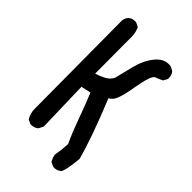

<svg xmlns="http://www.w3.org/2000/svg" viewBox="-254 -834 1008 1008"><g transform="rotate(45 250.0 -330.5)"><path d="M163.1 -681.6V-631.8Q163.1 -566.4 164.1 -410.2Q188.5 -417 216.8 -431.6Q248 -449.2 254.9 -474.6L278.3 -569.3Q294.9 -636.7 330.1 -679.7Q362.3 -718.8 401.4 -718.8Q415 -718.8 418.9 -716.8L440.4 -706.1Q454.1 -690.4 454.1 -668.9Q454.1 -666 454.1 -660.2L441.4 -636.7Q418.9 -625 402.3 -620.1Q379.9 -614.3 361.3 -502.9Q350.6 -438.5 337.9 -407.2Q327.1 -378.9 304.7 -368.2Q391.6 -155.3 422.9 -35.2Q415 49.8 401.4 76.2Q383.8 91.8 362.3 91.8Q354.5 91.8 352.5 90.8L330.1 80.1Q317.4 59.6 315.4 39.1Q323.2 -3.9 325.2 -47.9Q297.9 -106.4 269.5 -185.5Q241.2 -264.6 216.8 -322.3L162.1 -310.5L169.9 -22.5L156.2 3.9Q140.6 17.6 119.1 17.6Q116.2 17.6 110.4 17.6L86.9 5.9Q70.3 -23.4 70.3 -53.7L66.4 -707Q68.4 -725.6 81.1 -740.2Q95.7 -752.9 117.2 -752.9Q120.1 -752.9 126 -752.9L150.4 -740.2Q163.1 -711.9 163.1 -681.6Z"/></g></svg>

Font: JasonHandwriting2
Style: SemiBold
Weight: 600
Version: Version 1.04.7